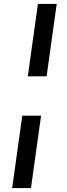

<svg xmlns="http://www.w3.org/2000/svg" viewBox="-20 -800 336 970"><path d="M136.5 150H41.5L92.5 -215.5H187.5ZM215.5 -414.5H120.5L171.5 -780H266.5Z"/></svg>

Font: Mohave Light Medium
Style: Italic
Weight: 500
Italic angle: -8°
Version: Version 2.003